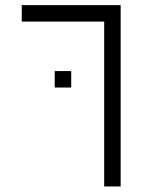

<svg xmlns="http://www.w3.org/2000/svg" viewBox="-20 -582 540 728"><path d="M250 -250V-312.5H187.5V-250ZM375 -500Q375 -500 375 125H437.5V-562.5H62.5V-500Z"/></svg>

Font: Unifont
Style: Regular
Weight: 500
Version: Version 15.1.04